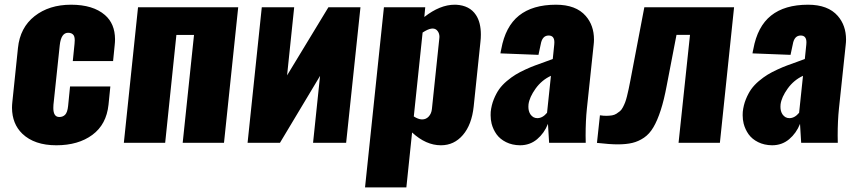

<svg xmlns="http://www.w3.org/2000/svg" viewBox="-20 -609 3654 819"><path d="M220.2 10.7C282.7 10.7 334 -4.1 374 -33.7C414.1 -63.3 437 -106.3 442.9 -162.6L450.7 -240.2H278.8L270.5 -156.7C268.6 -138.8 264.4 -126.5 258.1 -119.9C251.7 -113.2 243.3 -109.9 232.9 -109.9C216 -109.9 207.5 -122.7 207.5 -148.4C207.5 -152.7 207.7 -157.2 208 -162.1L234.9 -416.5C238.8 -451.7 250.7 -469.2 270.5 -469.2C280.9 -469.2 288.6 -466 293.5 -459.5C297 -454.9 298.8 -447.3 298.8 -436.5C298.8 -432 298.5 -427.1 297.9 -421.9L290.5 -348.6H462.4L469.2 -416.5C470.2 -425.3 470.7 -433.8 470.7 -441.9C470.4 -485.8 456.1 -520.2 427.7 -544.9C393.9 -574.2 345.7 -588.9 283.2 -588.9C220.7 -588.9 168.8 -572.6 127.4 -540C86.1 -507.5 62.5 -462.2 56.6 -404.3L32.7 -174.3C31.7 -165.5 31.2 -157.1 31.2 -148.9C31.6 -103.4 46.2 -66.6 75.2 -38.6C109.7 -5.7 158 10.7 220.2 10.7Z M508.3 0H684.6L732.4 -460H807.6L759.3 0H935.5L996.1 -578.1H568.8Z M1036.1 0H1174.3L1345.2 -285.2L1315.4 0H1456.5L1517.6 -578.1H1380.9L1204.6 -287.6L1234.9 -578.1H1096.7Z M1537.1 190.4H1713.4L1737.8 -43.9C1777.2 -7.5 1818.2 10.7 1860.8 10.7C1898.3 10.7 1929.5 -3.9 1954.6 -33.2C1979.7 -62.5 1995 -102.9 2000.5 -154.3L2029.3 -429.7C2030.6 -440.8 2031.2 -451.3 2031.2 -461.4C2031.2 -495.9 2024.3 -523.8 2010.3 -544.9C1992.4 -572.3 1963.9 -586.9 1924.8 -588.9H1919.4C1877.8 -588.9 1834.6 -571.5 1790 -536.6L1793.9 -578.1H1617.7ZM1779.3 -99.6C1769.2 -99.9 1757.8 -104.2 1745.1 -112.3L1782.7 -470.2C1798.3 -480.3 1810.7 -485.8 1819.8 -486.8C1821.8 -487.1 1823.6 -487.3 1825.2 -487.3C1834.3 -487.3 1841.5 -483.7 1846.7 -476.6C1851.9 -469.7 1854.5 -461.4 1854.5 -451.7C1854.5 -449.7 1854.3 -447.6 1854 -445.3L1822.3 -143.6C1821 -130.9 1816.4 -120.3 1808.6 -111.8C1801.1 -103.7 1791.8 -99.6 1780.8 -99.6Z M2198.2 10.7C2226.2 10.7 2250.5 2.1 2271 -15.1C2291.5 -32.4 2307 -54.2 2317.4 -80.6C2317.4 -78.3 2319 -51.4 2322.3 0H2478.5C2478.2 -10.4 2478 -20.5 2478 -30.3C2478 -72.9 2479.8 -111.3 2483.4 -145.5L2512.2 -417C2513.2 -425.1 2513.7 -432.9 2513.7 -440.4C2513.7 -480.5 2502 -514 2478.5 -541C2450.8 -572.9 2408.5 -588.9 2351.6 -588.9C2285.2 -588.9 2232.6 -573.4 2193.8 -542.5C2155.1 -511.6 2129.9 -463.9 2118.2 -399.4C2117.8 -399.1 2117.2 -396.2 2116.2 -390.6C2115.2 -385.1 2114.7 -382 2114.7 -381.3L2276.9 -375L2286.6 -420.4C2290.9 -445.1 2302.1 -457.5 2320.3 -457.5C2336.6 -457.5 2344.7 -447.9 2344.7 -428.7C2344.7 -425.8 2344.6 -422.5 2344.2 -418.9L2337.9 -357.4C2330.4 -354.5 2318.8 -350.2 2303 -344.5C2287.2 -338.8 2273.7 -333.9 2262.5 -329.8C2251.2 -325.8 2237.5 -320 2221.2 -312.5C2204.9 -305 2190.9 -297.7 2179.2 -290.5C2167.5 -283.4 2155 -274.3 2141.8 -263.2C2128.7 -252.1 2117.8 -240.5 2109.1 -228.3C2100.5 -216.1 2092.9 -201.7 2086.2 -185.1C2079.5 -168.5 2075.2 -150.7 2073.2 -131.8C2072.9 -127.3 2072.8 -122.6 2072.8 -117.7C2072.8 -105 2074.2 -92.8 2077.1 -81.1C2081.4 -64.8 2088.4 -49.8 2098.1 -36.1C2107.9 -22.5 2121.4 -11.3 2138.7 -2.7C2155.9 5.9 2175.8 10.4 2198.2 10.7ZM2272 -105C2259.9 -105 2250.2 -110.4 2242.7 -121.1C2236.8 -129.9 2233.9 -140.6 2233.9 -153.3C2233.9 -156.6 2234 -160 2234.4 -163.6C2237 -184.1 2247.1 -206.5 2264.6 -231C2282.2 -255.4 2304 -273.6 2330.1 -285.6L2313.5 -127.9C2300.8 -112.6 2286.9 -105 2272 -105Z M2526.4 0.5C2563.5 4.7 2592.9 6.8 2614.7 6.8C2639.2 6.8 2660.1 4.7 2677.5 0.5C2694.9 -3.7 2711.4 -11.1 2727.1 -21.7C2742.7 -32.3 2756.1 -47.2 2767.3 -66.4C2778.6 -85.6 2788.9 -109.7 2798.3 -138.7C2807.8 -167.6 2816.4 -203.1 2824.2 -245.1L2865.7 -460.4H2923.3L2874.5 0H3050.8L3111.3 -578.1H2728.5L2668.9 -265.6C2666 -251 2663.6 -238.9 2661.6 -229.2C2659.7 -219.6 2657.3 -209.4 2654.5 -198.5C2651.8 -187.6 2649.1 -178.8 2646.5 -172.1C2643.9 -165.4 2640.7 -158.5 2637 -151.4C2633.2 -144.2 2629.2 -138.8 2624.8 -135C2620.4 -131.3 2615.3 -127.6 2609.6 -124C2603.9 -120.4 2597.7 -118.1 2590.8 -116.9C2584 -115.8 2576.3 -115.2 2567.6 -115C2559 -114.8 2549.5 -115.6 2539.1 -117.2Z M3273.4 10.7C3301.4 10.7 3325.7 2.1 3346.2 -15.1C3366.7 -32.4 3382.2 -54.2 3392.6 -80.6C3392.6 -78.3 3394.2 -51.4 3397.5 0H3553.7C3553.4 -10.4 3553.2 -20.5 3553.2 -30.3C3553.2 -72.9 3555 -111.3 3558.6 -145.5L3587.4 -417C3588.4 -425.1 3588.9 -432.9 3588.9 -440.4C3588.9 -480.5 3577.1 -514 3553.7 -541C3526 -572.9 3483.7 -588.9 3426.8 -588.9C3360.4 -588.9 3307.8 -573.4 3269 -542.5C3230.3 -511.6 3205.1 -463.9 3193.4 -399.4C3193 -399.1 3192.4 -396.2 3191.4 -390.6C3190.4 -385.1 3189.9 -382 3189.9 -381.3L3352.1 -375L3361.8 -420.4C3366 -445.1 3377.3 -457.5 3395.5 -457.5C3411.8 -457.5 3419.9 -447.9 3419.9 -428.7C3419.9 -425.8 3419.8 -422.5 3419.4 -418.9L3413.1 -357.4C3405.6 -354.5 3394 -350.2 3378.2 -344.5C3362.4 -338.8 3348.9 -333.9 3337.6 -329.8C3326.4 -325.8 3312.7 -320 3296.4 -312.5C3280.1 -305 3266.1 -297.7 3254.4 -290.5C3242.7 -283.4 3230.2 -274.3 3217 -263.2C3203.9 -252.1 3193 -240.5 3184.3 -228.3C3175.7 -216.1 3168.1 -201.7 3161.4 -185.1C3154.7 -168.5 3150.4 -150.7 3148.4 -131.8C3148.1 -127.3 3147.9 -122.6 3147.9 -117.7C3147.9 -105 3149.4 -92.8 3152.3 -81.1C3156.6 -64.8 3163.6 -49.8 3173.3 -36.1C3183.1 -22.5 3196.6 -11.3 3213.9 -2.7C3231.1 5.9 3251 10.4 3273.4 10.7ZM3347.2 -105C3335.1 -105 3325.4 -110.4 3317.9 -121.1C3312 -129.9 3309.1 -140.6 3309.1 -153.3C3309.1 -156.6 3309.2 -160 3309.6 -163.6C3312.2 -184.1 3322.3 -206.5 3339.8 -231C3357.4 -255.4 3379.2 -273.6 3405.3 -285.6L3388.7 -127.9C3376 -112.6 3362.1 -105 3347.2 -105Z"/></svg>

Font: Oswald
Style: Heavy
Weight: 800
Designer: Vernon Adams
Foundry: Vernon Adams
Version: 3.0; ttfautohint (v0.95.6-bc232) -l 8 -r 50 -G 200 -x 0 -w "